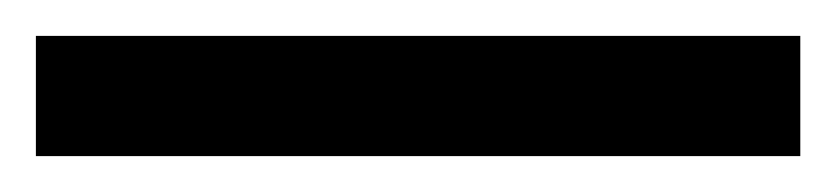

<svg xmlns="http://www.w3.org/2000/svg" viewBox="-22 70 466 107"><path d="M424 157H-2V90H424Z"/></svg>

Font: Noto Sans Nag Mundari SemiBold
Style: Regular
Weight: 600
Version: Version 1.000